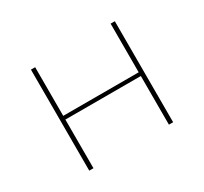

<svg xmlns="http://www.w3.org/2000/svg" viewBox="-94 -538 713 670"><g transform="rotate(-30 262.5 -203.5)"><path d="M414 -407H431V0H414V-196H110V0H93V-407H110V-211H414Z"/></g></svg>

Font: EauTestText Thin
Style: Italic
Weight: 250
Italic angle: -12°
Designer: Christian Thalmann (Catharsis Fonts)
Version: Version 0.001;PS 000.001;hotconv 1.0.88;makeotf.lib2.5.64775